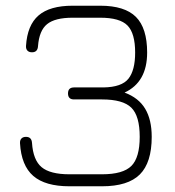

<svg xmlns="http://www.w3.org/2000/svg" viewBox="-20 -653 611 672"><path d="M223 -1Q138.5 -1 96.5 -37.2Q54.5 -73.5 50 -152Q49.5 -162.5 55 -168.2Q60.5 -174 71 -174Q90.5 -174 92 -153Q96 -92.5 125.8 -67.8Q155.5 -43 223 -43H337Q410.5 -43 439.8 -72.2Q469 -101.5 469 -174Q469 -247 439.8 -276Q410.5 -305 337 -305H239Q218 -305 218 -326Q218 -347 239 -347H342Q406 -348 429.5 -377.5Q453 -407 453 -469Q453 -536.5 426.2 -563.8Q399.5 -591 331 -591H234Q172.5 -591 144.8 -568.5Q117 -546 113 -491Q111.5 -470 92 -470Q81.5 -470 76 -475.8Q70.5 -481.5 71 -492Q75.5 -565 115 -599Q154.5 -633 234 -633H331Q416.5 -633 455.8 -593.8Q495 -554.5 495 -469Q495 -365.5 416 -329Q465.5 -310.5 488.2 -272.2Q511 -234 511 -174Q511 -84 469.5 -42.5Q428 -1 337 -1Z"/></svg>

Font: Jura Light Light
Style: Regular
Weight: 300
Version: Version 5.106